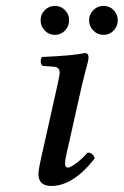

<svg xmlns="http://www.w3.org/2000/svg" viewBox="-20 -614 415 644"><path d="M252.9 -319.8 209 -124Q198.2 -80.1 198.2 -65.9Q198.2 -51.8 208 -51.8Q215.8 -51.8 235.6 -66.4Q255.4 -81.1 273.9 -102.1Q291.5 -102.1 297.9 -83Q225.6 9.8 151.9 9.8Q108.9 9.8 108.9 -30.8Q108.9 -46.9 125 -115.2L170.9 -320.8Q180.2 -361.8 180.2 -369.1Q180.2 -388.7 162.1 -390.1L122.1 -393.1Q117.2 -399.9 116.7 -408.2Q116.2 -416.5 121.1 -422.9Q223.1 -427.2 265.1 -436Q276.9 -436 276.9 -420.9Q276.9 -414.6 273.9 -402.8Q271 -391.1 264.6 -367.4Q258.3 -343.8 252.9 -319.8ZM130.1 -511.5Q116.2 -525.9 116.2 -545.9Q116.2 -565.9 130.1 -580.1Q144 -594.2 164.1 -594.2Q184.1 -594.2 198 -580.1Q211.9 -565.9 211.9 -545.9Q211.9 -525.9 198 -511.5Q184.1 -497.1 164.1 -497.1Q144 -497.1 130.1 -511.5ZM293 -511.5Q278.8 -525.9 278.8 -545.9Q278.8 -565.9 293 -580.1Q307.1 -594.2 327.1 -594.2Q347.2 -594.2 361.1 -580.1Q375 -565.9 375 -545.9Q375 -525.9 361.1 -511.5Q347.2 -497.1 327.1 -497.1Q307.1 -497.1 293 -511.5Z"/></svg>

Font: Common Serif News
Style: Italic
Weight: 450
Italic angle: -12°
Designer: Philipp H. Poll, Khaled Hosny
Foundry: Stefan Peev, Context Ltd.
Version: Version 1.026